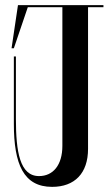

<svg xmlns="http://www.w3.org/2000/svg" viewBox="-20 -720 433 748"><path d="M383 -700H50L25 -532H34L88.3 -692H223V-152C223 -77 187 -34 132 -34C57 -34 42 -130 42 -257V-500H34V-237C34 -80 72 8 183 8C271 8 323 -45 323 -140V-692H383Z"/></svg>

Font: Picaflor 48 pt
Style: Regular
Weight: 400
Designer: Ariel Martín Pérez
Foundry: Tunera Type Foundry
Version: Version 1.000;hotconv 1.0.109;makeotfexe 2.5.65596